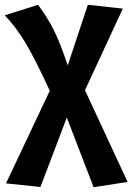

<svg xmlns="http://www.w3.org/2000/svg" viewBox="-38 -563 553 802"><path d="M495 197 353 219 241 -72 131 218 -13 203 170 -184Q110 -314 70 -381.5Q30 -449 -18 -499L121 -543Q160 -490 185.5 -440Q211 -390 245 -290L329 -543L475 -527L317 -186Z"/></svg>

Font: FiraSans
Style: Regular
Weight: 600
Designer: Carrois Corporate & Edenspiekermann AG
Foundry: Carrois Corporate GbR & Edenspiekermann AG
Version: Version 3.106;PS 003.106;hotconv 1.0.70;makeotf.lib2.5.58329